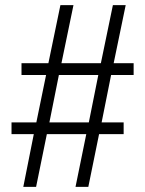

<svg xmlns="http://www.w3.org/2000/svg" viewBox="-20 -718 567 750"><path d="M71 12 112 -194H25V-240H122L160 -425H64V-471H169L216 -698H267L220 -471H374L421 -698H471L424 -471H502V-425H414L377 -240H463V-194H367L325 12H275L317 -194H163L121 12ZM173 -240H327L364 -425H210Z"/></svg>

Font: Archivo SemiCondensed Thin
Style: Regular
Weight: 250
Width: 4
Designer: Hector Gatti
Foundry: Omnibus-Type
Version: Version 2.001